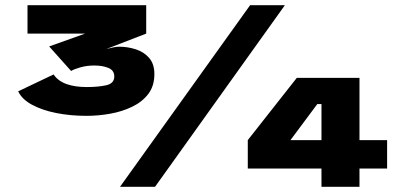

<svg xmlns="http://www.w3.org/2000/svg" viewBox="-20 -720 1561 740"><path d="M313 -273.5Q251 -273.5 196.2 -284.5Q141.5 -295.5 103 -316.5Q64.5 -337.5 50 -368L186.5 -433Q204 -407.5 236.5 -396Q269 -384.5 314 -384.5Q359 -384.5 389.8 -391.5Q420.5 -398.5 420.5 -425.5Q420.5 -448.5 398.2 -458Q376 -467.5 343.5 -467.5Q315.5 -467.5 291 -460.8Q266.5 -454 254 -446.5L169.5 -541L308 -590.5H86V-700H543.5V-590.5L389.5 -531Q402 -534.5 415.8 -537.2Q429.5 -540 438.5 -540Q472 -540 503.2 -530Q534.5 -520 554.8 -496.8Q575 -473.5 575 -434.5Q575 -389 551.8 -358.2Q528.5 -327.5 489.8 -308.8Q451 -290 405 -281.8Q359 -273.5 313 -273.5ZM442.5 0 944 -700H1078L577.5 0ZM1219 0V-70.5H935V-180L1124 -420H1365.5V-180H1472V-70.5H1365.5V0ZM1099.5 -180H1219V-319H1203Z"/></svg>

Font: Trispace Expanded ExtraBold
Style: Regular
Weight: 800
Width: 7
Designer: Tyler Finck
Foundry: Etcetera Type Company
Version: Version 1.210; ttfautohint (v1.8.3)